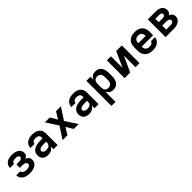

<svg xmlns="http://www.w3.org/2000/svg" viewBox="412 -2145 3976 3976"><g transform="rotate(-45 2400.0 -156.5)"><path d="M302 8Q275 8 248.5 5Q222 2 196 -6.5Q170 -15 147 -29Q124 -43 107 -64Q90 -85 80.5 -110.5Q71 -136 71 -163H190Q190 -145 202 -129.5Q214 -114 230.5 -106Q247 -98 265.5 -95.5Q284 -93 302 -93Q314 -93 326.5 -94Q339 -95 350.5 -97Q362 -99 373.5 -103.5Q385 -108 395 -115.5Q405 -123 410.5 -134Q416 -145 416 -157Q416 -169 410 -180Q404 -191 394 -198.5Q384 -206 372.5 -210Q361 -214 349 -216Q337 -218 324.5 -219Q312 -220 300 -220H234V-321H300Q310 -321 320.5 -321.5Q331 -322 341.5 -324Q352 -326 362 -329.5Q372 -333 380.5 -338.5Q389 -344 394.5 -353.5Q400 -363 400 -373Q400 -389 389 -401Q378 -413 363.5 -418.5Q349 -424 333.5 -425.5Q318 -427 303 -427Q286 -427 270 -424.5Q254 -422 239.5 -414.5Q225 -407 215.5 -393Q206 -379 206 -363V-362H87V-364Q87 -389 95.5 -413.5Q104 -438 119.5 -458Q135 -478 157 -492Q179 -506 203 -514Q227 -522 252 -525Q277 -528 303 -528Q328 -528 352.5 -525.5Q377 -523 401 -516Q425 -509 447 -496.5Q469 -484 485.5 -465.5Q502 -447 510.5 -423Q519 -399 519 -375Q519 -358 515 -341.5Q511 -325 501 -312Q491 -299 477.5 -289Q464 -279 449 -272Q467 -264 483.5 -253.5Q500 -243 512 -228Q524 -213 529.5 -194Q535 -175 535 -156Q535 -129 525.5 -103.5Q516 -78 498.5 -58Q481 -38 457 -25Q433 -12 407.5 -4.5Q382 3 355.5 5.5Q329 8 302 8Z M839 8Q807 8 775.5 0Q744 -8 720 -29Q696 -50 684.5 -80.5Q673 -111 673 -143Q673 -171 682 -199Q691 -227 710.5 -248.5Q730 -270 755.5 -283.5Q781 -297 808.5 -305Q836 -313 864.5 -316Q893 -319 922 -319H1000V-344Q1000 -363 992 -380.5Q984 -398 969 -408.5Q954 -419 935.5 -423Q917 -427 898 -427Q881 -427 863.5 -424Q846 -421 831.5 -412Q817 -403 807.5 -387.5Q798 -372 798 -355H679Q679 -381 687.5 -406.5Q696 -432 711.5 -453Q727 -474 749 -489Q771 -504 795.5 -512.5Q820 -521 846 -524.5Q872 -528 898 -528Q925 -528 952.5 -524.5Q980 -521 1005.5 -511.5Q1031 -502 1053 -486Q1075 -470 1090.5 -447.5Q1106 -425 1112.5 -398Q1119 -371 1119 -344V0H1000V-81Q989 -59 971.5 -41.5Q954 -24 932.5 -12.5Q911 -1 887 3.5Q863 8 839 8ZM886 -93Q907 -93 928 -97.5Q949 -102 966 -115Q983 -128 991.5 -148Q1000 -168 1000 -189V-218H922Q909 -218 895.5 -217Q882 -216 869 -214Q856 -212 843 -208.5Q830 -205 818.5 -198Q807 -191 799.5 -179.5Q792 -168 792 -155Q792 -139 801 -125.5Q810 -112 824 -104.5Q838 -97 854 -95Q870 -93 886 -93Z M1265 0 1434 -260 1265 -520H1408L1500 -367L1592 -520H1735L1566 -260L1735 0H1592L1500 -153L1408 0Z M2039 8Q2007 8 1975.5 0Q1944 -8 1920 -29Q1896 -50 1884.5 -80.5Q1873 -111 1873 -143Q1873 -171 1882 -199Q1891 -227 1910.5 -248.5Q1930 -270 1955.5 -283.5Q1981 -297 2008.5 -305Q2036 -313 2064.5 -316Q2093 -319 2122 -319H2200V-344Q2200 -363 2192 -380.5Q2184 -398 2169 -408.5Q2154 -419 2135.5 -423Q2117 -427 2098 -427Q2081 -427 2063.5 -424Q2046 -421 2031.5 -412Q2017 -403 2007.5 -387.5Q1998 -372 1998 -355H1879Q1879 -381 1887.5 -406.5Q1896 -432 1911.5 -453Q1927 -474 1949 -489Q1971 -504 1995.5 -512.5Q2020 -521 2046 -524.5Q2072 -528 2098 -528Q2125 -528 2152.5 -524.5Q2180 -521 2205.5 -511.5Q2231 -502 2253 -486Q2275 -470 2290.5 -447.5Q2306 -425 2312.5 -398Q2319 -371 2319 -344V0H2200V-81Q2189 -59 2171.5 -41.5Q2154 -24 2132.5 -12.5Q2111 -1 2087 3.5Q2063 8 2039 8ZM2086 -93Q2107 -93 2128 -97.5Q2149 -102 2166 -115Q2183 -128 2191.5 -148Q2200 -168 2200 -189V-218H2122Q2109 -218 2095.5 -217Q2082 -216 2069 -214Q2056 -212 2043 -208.5Q2030 -205 2018.5 -198Q2007 -191 1999.5 -179.5Q1992 -168 1992 -155Q1992 -139 2001 -125.5Q2010 -112 2024 -104.5Q2038 -97 2054 -95Q2070 -93 2086 -93Z M2481 215V-520H2600V-434Q2610 -455 2624.5 -473.5Q2639 -492 2659 -505Q2679 -518 2702 -523Q2725 -528 2749 -528Q2776 -528 2802 -521.5Q2828 -515 2849.5 -499.5Q2871 -484 2886.5 -462Q2902 -440 2911 -415Q2920 -390 2923.5 -363.5Q2927 -337 2927 -310V-210Q2927 -183 2923.5 -156.5Q2920 -130 2911 -105Q2902 -80 2886.5 -58Q2871 -36 2849.5 -20.5Q2828 -5 2802 1.5Q2776 8 2749 8Q2725 8 2702 3Q2679 -2 2659 -15Q2639 -28 2624.5 -46.5Q2610 -65 2600 -86V215ZM2701 -93Q2723 -93 2745 -101Q2767 -109 2782 -126Q2797 -143 2802.5 -165Q2808 -187 2808 -210V-310Q2808 -333 2802.5 -355Q2797 -377 2782 -394Q2767 -411 2745 -419Q2723 -427 2701 -427Q2679 -427 2658 -418.5Q2637 -410 2623.5 -393Q2610 -376 2605 -354Q2600 -332 2600 -310V-210Q2600 -188 2605 -166Q2610 -144 2623.5 -127Q2637 -110 2658 -101.5Q2679 -93 2701 -93Z M3081 0V-520H3200V-179L3355 -520H3519V0H3400V-341L3245 0Z M3903 8Q3873 8 3843 3Q3813 -2 3785.5 -14.5Q3758 -27 3735.5 -47.5Q3713 -68 3699 -94Q3685 -120 3679 -150Q3673 -180 3673 -210V-310Q3673 -340 3678.5 -369.5Q3684 -399 3698 -425.5Q3712 -452 3734.5 -472.5Q3757 -493 3784 -505.5Q3811 -518 3840.5 -523Q3870 -528 3900 -528Q3930 -528 3959.5 -523Q3989 -518 4016 -505.5Q4043 -493 4065.5 -472.5Q4088 -452 4102 -425.5Q4116 -399 4121.5 -369.5Q4127 -340 4127 -310V-210H3792Q3792 -187 3798 -164.5Q3804 -142 3819.5 -125Q3835 -108 3857.5 -100.5Q3880 -93 3903 -93Q3919 -93 3936 -95.5Q3953 -98 3968 -105Q3983 -112 3994 -125.5Q4005 -139 4006 -155H4125Q4123 -130 4113.5 -105.5Q4104 -81 4087.5 -61.5Q4071 -42 4049.5 -28Q4028 -14 4003.5 -6Q3979 2 3953.5 5Q3928 8 3903 8ZM3792 -310H4008Q4008 -333 4002 -355.5Q3996 -378 3981 -395Q3966 -412 3944.5 -419.5Q3923 -427 3900 -427Q3877 -427 3855.5 -419.5Q3834 -412 3819 -395Q3804 -378 3798 -355.5Q3792 -333 3792 -310Z M4281 0V-520H4515Q4537 -520 4560 -517.5Q4583 -515 4604 -507.5Q4625 -500 4644.5 -487.5Q4664 -475 4677.5 -457Q4691 -439 4697.5 -417Q4704 -395 4704 -372Q4704 -357 4701 -342Q4698 -327 4691 -314Q4684 -301 4672.5 -290.5Q4661 -280 4649 -272Q4667 -265 4683.5 -254.5Q4700 -244 4712 -229Q4724 -214 4729.5 -195Q4735 -176 4735 -156Q4735 -131 4726.5 -106.5Q4718 -82 4701 -63Q4684 -44 4661.5 -32Q4639 -20 4615 -12.5Q4591 -5 4565.5 -2.5Q4540 0 4515 0ZM4400 -319H4515Q4527 -319 4539.5 -321Q4552 -323 4562.5 -329Q4573 -335 4579.5 -346.5Q4586 -358 4586 -370Q4586 -382 4579.5 -393Q4573 -404 4562 -409.5Q4551 -415 4539 -417Q4527 -419 4515 -419H4400ZM4400 -101H4515Q4526 -101 4536.5 -101.5Q4547 -102 4557.5 -104.5Q4568 -107 4578.5 -111Q4589 -115 4597.5 -121.5Q4606 -128 4611 -138Q4616 -148 4616 -158Q4616 -169 4611 -179.5Q4606 -190 4597.5 -196.5Q4589 -203 4579 -207.5Q4569 -212 4558.5 -214Q4548 -216 4537 -217Q4526 -218 4515 -218H4400Z"/></g></svg>

Font: Iosevka Aile
Style: Bold
Weight: 700
Designer: Belleve Invis
Foundry: Belleve Invis
Version: Version 28.0.1; ttfautohint (v1.8.4)